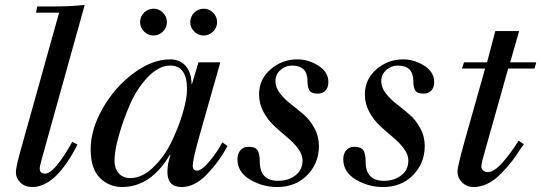

<svg xmlns="http://www.w3.org/2000/svg" viewBox="-20 -741 2179 773"><path d="M125 -690 130 -715H199Q260 -715 321 -721L149 -104Q140 -72 140 -62Q140 -42 162 -42Q199 -42 271 -170L292 -159Q205 12 110 12Q81 12 62.5 -5.5Q44 -23 44 -48Q44 -66 60 -125L218 -690Z M779 -490H867L781 -187Q756 -98 756 -74Q756 -54 773 -54Q792 -54 824.5 -93Q857 -132 875 -168L896 -153Q862 -90 813 -39Q764 12 711 12Q654 12 654 -49Q654 -80 666 -116L664 -118Q587 12 471 12Q420 12 382.5 -24.5Q345 -61 345 -140Q345 -220 393.5 -305Q442 -390 517.5 -446Q593 -502 664 -502Q706 -502 728.5 -474.5Q751 -447 751 -403H753ZM441 -94Q441 -63 458 -43.5Q475 -24 505 -24Q551 -24 595.5 -66Q640 -108 669 -167Q698 -226 715.5 -285Q733 -344 733 -382Q733 -477 665 -477Q620 -477 576 -431.5Q532 -386 504 -322Q476 -258 458.5 -195.5Q441 -133 441 -94ZM762 -614Q746 -630 746 -652Q746 -674 762 -690Q778 -706 800 -706Q822 -706 838 -690Q854 -674 854 -652Q854 -630 838 -614Q822 -598 800 -598Q778 -598 762 -614ZM560 -614Q544 -630 544 -652Q544 -674 560 -690Q576 -706 598 -706Q620 -706 636 -690Q652 -674 652 -652Q652 -630 636 -614Q620 -598 598 -598Q576 -598 560 -614Z M1023 -361Q1023 -422 1069.5 -462Q1116 -502 1177 -502Q1222 -502 1262 -476.5Q1302 -451 1302 -411Q1302 -388 1290 -376Q1278 -364 1260 -364Q1233 -364 1225.5 -377.5Q1218 -391 1218 -414Q1218 -477 1156 -477Q1129 -477 1109 -459Q1089 -441 1089 -414Q1089 -389 1107 -365.5Q1125 -342 1151 -322Q1177 -302 1202.5 -280Q1228 -258 1246 -225Q1264 -192 1264 -153Q1264 -84 1217 -36Q1170 12 1096 12Q1037 12 986.5 -18Q936 -48 936 -100Q936 -121 947.5 -135.5Q959 -150 981 -150Q1007 -150 1016.5 -136.5Q1026 -123 1026 -90Q1026 -13 1100 -13Q1141 -13 1169.5 -35Q1198 -57 1198 -95Q1198 -119 1180 -143Q1162 -167 1136 -188.5Q1110 -210 1084.5 -233.5Q1059 -257 1041 -290Q1023 -323 1023 -361Z M1449 -361Q1449 -422 1495.5 -462Q1542 -502 1603 -502Q1648 -502 1688 -476.5Q1728 -451 1728 -411Q1728 -388 1716 -376Q1704 -364 1686 -364Q1659 -364 1651.5 -377.5Q1644 -391 1644 -414Q1644 -477 1582 -477Q1555 -477 1535 -459Q1515 -441 1515 -414Q1515 -389 1533 -365.5Q1551 -342 1577 -322Q1603 -302 1628.5 -280Q1654 -258 1672 -225Q1690 -192 1690 -153Q1690 -84 1643 -36Q1596 12 1522 12Q1463 12 1412.5 -18Q1362 -48 1362 -100Q1362 -121 1373.5 -135.5Q1385 -150 1407 -150Q1433 -150 1442.5 -136.5Q1452 -123 1452 -90Q1452 -13 1526 -13Q1567 -13 1595.5 -35Q1624 -57 1624 -95Q1624 -119 1606 -143Q1588 -167 1562 -188.5Q1536 -210 1510.5 -233.5Q1485 -257 1467 -290Q1449 -323 1449 -361Z M1933 -465H1840L1848 -490H1941L1974 -616H2070L2034 -490H2139L2132 -465H2026L1924 -103Q1918 -81 1918 -70Q1918 -61 1925.5 -54.5Q1933 -48 1943 -48Q1969 -48 2003.5 -87Q2038 -126 2068 -175L2089 -160Q2074 -140 2059 -117Q2044 -94 2024 -71Q2004 -48 1984 -29.5Q1964 -11 1938.5 0.5Q1913 12 1887 12Q1859 12 1840.5 -6.5Q1822 -25 1822 -51Q1822 -71 1852 -178Z"/></svg>

Font: Justus
Style: Italic
Weight: 400
Italic angle: -12°
Version: Version 001.001